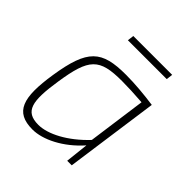

<svg xmlns="http://www.w3.org/2000/svg" viewBox="-180 -782 926 926"><g transform="rotate(45 283.0 -319.5)"><path d="M471 -651H206L202 -618H467ZM313 -494C148 -494 97 -449 65 -244C37 -64 61 12 181 12C251 12 345 -34 419 -118L406 0H437L504 -479C440 -488 374 -494 313 -494ZM419 -155C339 -70 249 -24 185 -24C93 -24 81 -83 105 -239C133 -423 167 -459 321 -459C362 -459 403 -457 460 -453Z"/></g></svg>

Font: Exo 2 Extra Light
Style: Italic
Weight: 250
Italic angle: -8°
Designer: Natanael Gama
Version: Version 1.001;PS 001.001;hotconv 1.0.88;makeotf.lib2.5.64775